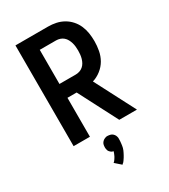

<svg xmlns="http://www.w3.org/2000/svg" viewBox="-235 -846 1070 1213"><g transform="rotate(-30 300.0 -239.5)"><path d="M200 0H81V-735H319Q348 -735 376.5 -729Q405 -723 430.5 -708.5Q456 -694 475.5 -672Q495 -650 506.5 -623.5Q518 -597 522.5 -568Q527 -539 527 -509Q527 -475 520.5 -440.5Q514 -406 497 -376.5Q480 -347 452 -325Q424 -303 391 -293L543 0H414L267 -284H200ZM200 -385H319Q333 -385 347 -389.5Q361 -394 372 -403.5Q383 -413 390 -425.5Q397 -438 401 -452Q405 -466 406.5 -480.5Q408 -495 408 -509Q408 -524 406.5 -538.5Q405 -553 401 -566.5Q397 -580 390 -593Q383 -606 372 -615.5Q361 -625 347 -629.5Q333 -634 319 -634H200ZM290 256 247 218Q251 215 254.5 211Q258 207 261 202.5Q264 198 266.5 194Q269 190 271.5 185.5Q274 181 276.5 174.5Q279 168 280 166L284 154Q280 153 276.5 152Q273 151 269.5 149Q266 147 263.5 144Q261 141 258 138.5Q255 136 253.5 132.5Q252 129 251 125.5Q250 122 249 117Q248 112 248 110V104Q248 100 248.5 96.5Q249 93 249.5 89Q250 85 251.5 81.5Q253 78 255 74.5Q257 71 259.5 68.5Q262 66 264.5 63.5Q267 61 270.5 59Q274 57 277.5 55.5Q281 54 285.5 52.5Q290 51 292 51H300Q305 51 309.5 52Q314 53 319 54Q324 55 328 57.5Q332 60 335.5 63Q339 66 342 70Q345 74 347 78Q349 82 350.5 88Q352 94 352 96V104Q352 112 351.5 119.5Q351 127 350 135Q349 143 348 150.5Q347 158 345 165.5Q343 173 340 180Q337 187 333.5 194Q330 201 326.5 207.5Q323 214 319 220.5Q315 227 309 235.5Q303 244 301 246L297 249Z"/></g></svg>

Font: R Plex Mono
Style: Bold
Weight: 700
Monospace: yes
Designer: Belleve Invis
Foundry: Belleve Invis
Version: Version 31.8.0